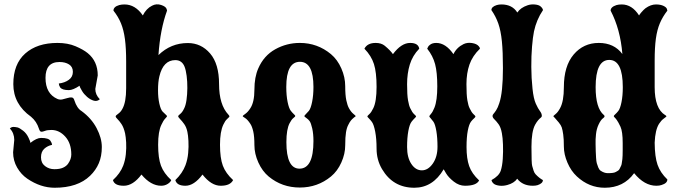

<svg xmlns="http://www.w3.org/2000/svg" viewBox="-20 -840 3158 894"><path d="M234.4 34.2Q169.4 34.2 107.4 -7.8Q78.6 -27.3 59.8 -59.8Q41 -92.3 41 -130.9L46.4 -188.5Q46.4 -219.7 25.9 -242.2Q33.7 -249 42.5 -249Q50.8 -249 62 -246.6Q71.8 -243.7 87.6 -231.4Q103.5 -219.2 113.3 -197.8Q121.6 -180.2 121.6 -174.8Q150.4 -197.8 171.4 -197.8Q207 -197.8 215.3 -183.6Q222.2 -172.9 222.2 -167V-165.5Q201.2 -161.1 186 -147.2Q170.9 -133.3 170.9 -107.4Q170.9 -81.1 189.7 -66.7Q208.5 -52.2 233.4 -52.2Q258.3 -52.2 273.7 -59.3Q289.1 -66.4 296.9 -77.6Q312 -99.1 312 -120.6Q312 -172.9 283.9 -203.9Q255.9 -234.9 219.2 -234.9Q200.2 -234.9 189.2 -230.5Q178.2 -226.1 171.9 -226.6Q165.5 -227.1 161.1 -241.2Q150.4 -274.9 124.5 -296.4Q42 -355 42 -448.2Q42 -541.5 97.4 -590.8Q152.8 -640.1 247.6 -640.1Q295.4 -640.1 331.5 -624.8Q367.7 -609.4 388.2 -592.8Q435.1 -554.7 435.1 -488.8L423.8 -425.8Q423.8 -398.9 444.8 -377.9Q432.6 -366.7 416.5 -371.3Q400.4 -376 385.5 -388.9Q370.6 -401.9 362.3 -416Q350.6 -435.1 350.6 -440.9Q319.8 -420.4 300.8 -420.4Q268.6 -420.4 259.8 -433.6Q253.9 -443.4 253.9 -451.2Q281.7 -454.6 300.5 -468.3Q319.3 -481.9 319.3 -505.4Q319.3 -528.8 301.5 -540Q283.7 -551.3 256.8 -551.3Q191.9 -551.3 191.9 -477.5Q191.9 -403.8 247.1 -379.4Q258.3 -374.5 270.5 -377.2Q282.7 -379.9 294.2 -383.5Q305.7 -387.2 314.2 -386.2Q322.8 -385.3 326.2 -373Q338.4 -335.4 359.9 -322.8Q405.8 -289.1 429.9 -243.2Q454.1 -197.3 454.1 -155.3Q454.1 -112.8 440.2 -80.1Q426.3 -47.4 399.4 -21.5Q341.8 34.2 234.4 34.2Z M556.2 24.9Q512.7 24.9 505.9 -1.5Q539.6 -32.2 553.7 -68.8Q563 -93.3 565.9 -121.8Q568.8 -150.4 567.4 -176.5Q565.9 -202.6 562.5 -218.8Q556.2 -246.6 545.7 -262.2Q535.2 -277.8 526.9 -285.6Q518.6 -293.5 518.6 -298.3Q518.6 -302.2 530.3 -310.3Q542 -318.4 549.8 -333Q567.4 -363.8 567.4 -429.2V-553.2Q567.4 -615.2 561.8 -657.5Q556.2 -699.7 543.5 -731Q530.8 -762.2 508.3 -790.5Q508.3 -808.6 535.2 -816.4Q546.4 -819.3 559.6 -819.3Q609.9 -819.3 645 -768.1Q661.1 -800.3 688 -813.5Q708 -824.2 730.2 -816.9Q752.4 -809.6 755.9 -797.9L757.8 -790.5Q726.1 -704.1 717.8 -583.5Q775.4 -639.6 854.5 -639.6Q916.5 -639.6 958.3 -591.1Q1000 -542.5 1000 -448.7Q1000 -352.1 1043.9 -305.7Q1050.3 -298.8 1047.1 -295.2Q1043.9 -291.5 1036.1 -284.4Q1028.3 -277.3 1020 -259.8Q1004.4 -227.5 1004.4 -166Q1004.4 -104 1017.6 -68.6Q1030.8 -33.2 1065.4 -1.5Q1052.2 24.9 1007.8 24.9Q963.4 24.9 922.9 -27.3Q883.8 24.9 843.3 24.9Q803.2 24.9 796.4 -1.5Q829.6 -33.2 843.8 -71.3Q853.5 -97.7 856.2 -127.4Q858.9 -157.2 857.4 -183.8Q856 -210.4 852.5 -226.1Q848.1 -247.6 837.9 -262Q827.6 -276.4 818.6 -285.4Q809.6 -294.4 809.6 -299.3Q809.6 -301.8 819.3 -309.6Q829.1 -317.4 836.9 -334Q844.7 -348.6 848.4 -374.5Q852.1 -400.4 852.3 -430.2Q852.5 -460 849.1 -486.6Q845.7 -513.2 839.4 -529.3Q827.1 -560.1 796.4 -560.1Q740.2 -560.1 722.2 -484.9Q715.8 -459.5 715.8 -419.4Q715.8 -384.8 721.9 -357.7Q728 -330.6 736.8 -320.8Q744.1 -313 751 -307.1Q757.8 -301.3 757.8 -298.8Q757.8 -296.9 749 -287.6Q740.2 -278.3 731.4 -258.8Q716.3 -228 716.3 -166Q716.3 -104 729.5 -68.6Q742.7 -33.2 777.3 -1.5Q773.9 8.3 760.5 16.6Q747.1 24.9 730.5 24.9Q682.1 24.9 638.7 -27.3Q599.6 24.9 556.2 24.9Z M1376 33.2Q1293 33.2 1231 -18.1Q1201.2 -43 1182.9 -83.5Q1164.6 -124 1164.6 -164.1Q1164.6 -204.6 1159.2 -228Q1153.8 -251.5 1145.5 -263.7Q1132.3 -283.7 1121.1 -290.5Q1109.9 -297.4 1109.9 -299.3Q1109.9 -301.3 1122.1 -309.8Q1134.3 -318.4 1145 -335Q1164.6 -363.8 1164.6 -422.4Q1164.6 -481 1182.6 -521.5Q1208.5 -581.1 1261.7 -610.6Q1314.9 -640.1 1376 -640.1Q1458 -640.1 1521 -587.9Q1551.3 -562.5 1569.3 -521.5Q1587.4 -480.5 1587.4 -439Q1587.4 -397.5 1592.5 -373Q1597.7 -348.6 1605 -335.9Q1614.7 -318.4 1625.5 -309.8Q1636.2 -301.3 1636.2 -298.8L1627.9 -292.5Q1618.7 -284.7 1614.3 -279.3Q1607.9 -271.5 1602.1 -259.3Q1594.7 -246.1 1591.1 -224.1Q1587.4 -202.1 1587.4 -163.1Q1587.4 -123.5 1569.3 -83.3Q1551.3 -43 1521 -18.1Q1458.5 33.2 1376 33.2ZM1374.5 -54.7Q1439.5 -54.7 1439.5 -183.1Q1439.5 -216.8 1433.8 -241.9Q1428.2 -267.1 1421.4 -276.4Q1415 -284.7 1407.2 -290Q1399.4 -295.4 1397 -298.8Q1397 -301.8 1403.8 -308.3Q1410.6 -314.9 1418.5 -324.2Q1427.2 -335.4 1433.3 -365.7Q1439.5 -396 1439.5 -435.1Q1439.5 -552.2 1376.5 -552.2Q1313 -552.2 1313 -435.1Q1313 -395.5 1319.1 -365.5Q1325.2 -335.4 1334 -324.2Q1341.3 -314.9 1348.1 -308.6Q1355 -302.2 1355 -299.8Q1355 -297.4 1346.2 -290.5Q1337.4 -283.7 1328.6 -266.6Q1313.5 -238.3 1313.5 -178.2Q1313.5 -54.7 1374.5 -54.7Z M1909.2 34.2Q1810.1 34.2 1758.8 -52.7Q1733.4 -95.7 1733.4 -147.9Q1733.4 -193.8 1727.1 -226.8Q1720.7 -259.8 1711.9 -272Q1705.1 -281.2 1697.8 -288.6Q1690.4 -295.9 1690.4 -297.9Q1690.4 -300.3 1699.7 -308.6Q1709 -316.9 1718.3 -336.4Q1733.4 -367.2 1733.4 -435.5Q1733.4 -503.4 1721.2 -541.7Q1709 -580.1 1676.8 -613.3Q1690.4 -640.1 1729.5 -640.1Q1755.4 -640.1 1771.5 -627Q1797.9 -605 1809.6 -587.9Q1848.6 -640.1 1889.6 -640.1Q1927.7 -640.1 1932.1 -613.3Q1900.9 -581.1 1888.2 -539.6Q1875.5 -498 1875.5 -447.8Q1875.5 -397.5 1879.9 -373Q1884.3 -347.2 1890.6 -335.4Q1899.4 -316.4 1908.4 -308.3Q1917.5 -300.3 1917.5 -297.9Q1917.5 -295.9 1910.6 -289.3Q1903.8 -282.7 1896.5 -273.4Q1887.2 -261.7 1881.3 -230.2Q1875.5 -198.7 1875.5 -155.3Q1875.5 -106.4 1895.3 -76.7Q1915 -46.9 1944.3 -46.9Q1973.1 -46.9 1995.1 -78.1Q2017.1 -109.4 2017.1 -156.7Q2017.1 -198.2 2011.7 -230Q2006.3 -261.7 1998 -273.4Q1991.7 -282.2 1985.4 -289.1Q1979 -295.9 1979 -298.3Q1979 -300.8 1987.1 -310.1Q1995.1 -319.3 2002.9 -338.9Q2016.1 -372.1 2016.1 -437.5Q2016.1 -502.9 2005.9 -541.5Q1995.6 -580.1 1969.2 -613.3Q1971.7 -618.2 1973.4 -622.1Q1975.1 -626 1981.4 -630.9Q1992.2 -640.1 2011.2 -640.1Q2055.2 -640.1 2091.3 -587.9Q2106.4 -619.1 2138.7 -634.8Q2156.2 -643.1 2178 -639.6Q2199.7 -636.2 2209 -625Q2214.8 -618.7 2214.8 -613.3Q2180.2 -580.1 2166 -539.6Q2151.9 -499 2151.9 -448.2Q2151.9 -397.5 2156.2 -373Q2160.6 -347.2 2167 -335.4Q2175.8 -316.4 2184.8 -308.3Q2193.8 -300.3 2193.8 -297.9Q2193.8 -294.4 2187 -288.6Q2180.2 -282.7 2173.3 -273.9Q2164.1 -262.2 2158.2 -231.9Q2152.3 -201.7 2152.3 -155.3Q2152.3 -101.6 2164.6 -66.7Q2176.8 -31.7 2210.9 0Q2198.7 24.9 2145 24.9Q2117.7 24.9 2093 5.6Q2068.4 -13.7 2057.1 -32.7L2045.9 -51.8Q1995.1 34.2 1909.2 34.2Z M2460.9 24.9Q2413.6 24.9 2388.2 -7.8Q2374 12.7 2341.8 21.5Q2321.8 26.9 2304.4 24.4Q2287.1 22 2279.3 15.6Q2270 7.8 2268.6 -1.5Q2303.2 -20.5 2311.5 -44.9Q2318.8 -66.9 2321 -100.3Q2323.2 -133.8 2322 -166.7Q2320.8 -199.7 2316.9 -219.7Q2312 -247.1 2301.5 -261.5Q2291 -275.9 2282.2 -284.2Q2273.4 -292.5 2273.4 -300.3Q2273.4 -305.2 2278.3 -310.5Q2283.2 -315.9 2290.5 -327.1Q2297.9 -338.4 2304.7 -359.4Q2321.8 -409.2 2321.8 -522.9Q2321.8 -599.1 2316.9 -647.9Q2312 -696.8 2300.3 -730.2Q2288.6 -763.7 2268.1 -793Q2268.1 -808.6 2293 -816.4Q2302.7 -819.3 2314.9 -819.3Q2365.2 -819.3 2388.7 -781.7Q2404.3 -804.7 2436.5 -815.4Q2452.1 -820.8 2470.5 -819.1Q2488.8 -817.4 2497.1 -810.1Q2506.8 -801.8 2508.3 -793Q2478 -748.5 2466.3 -693.4Q2460.9 -667 2457.3 -623.3Q2453.6 -579.6 2453.9 -528.3Q2454.1 -477.1 2459.5 -426.8Q2464.4 -380.4 2474.9 -357.2Q2485.4 -334 2494.1 -322.8Q2502.9 -311.5 2502.9 -300.3Q2502.9 -295.4 2498 -292Q2493.2 -288.6 2486.1 -280.5Q2479 -272.5 2471.7 -259.3Q2454.6 -228 2454.6 -156.7Q2454.6 -77.6 2458 -67.4Q2460.9 -56.2 2464.6 -45.2Q2468.3 -34.2 2474.1 -28.3Q2490.2 -11.2 2507.8 -1.5Q2507.8 13.7 2483.4 22Q2474.1 24.9 2460.9 24.9Z M2795.9 34.2Q2722.7 34.2 2666 -18.6Q2638.7 -43.9 2622.1 -82.8Q2605.5 -121.6 2605.5 -157.2Q2605.5 -192.9 2602.5 -213.6Q2599.6 -234.4 2595.7 -246.6Q2592.3 -256.8 2582 -269.5Q2571.8 -282.2 2563.5 -291Q2555.2 -299.8 2556.6 -298.3Q2556.6 -300.8 2567.4 -309.3Q2578.1 -317.9 2587.9 -336.4Q2605.5 -368.2 2605.5 -434.1Q2605.5 -532.2 2651.1 -586.2Q2696.8 -640.1 2768.1 -640.1Q2839.4 -640.1 2877.9 -588.4Q2868.7 -703.6 2823.2 -790.5Q2823.2 -807.6 2850.6 -816.4Q2860.8 -819.3 2875 -819.3Q2922.9 -819.3 2955.6 -768.1Q2958 -772.9 2967.5 -783.9Q2977.1 -794.9 2985.8 -801.8Q3010.3 -819.3 3034.2 -819.3Q3055.7 -819.3 3069.6 -812.5Q3083.5 -805.7 3085.4 -797.9L3087.4 -790.5Q3065.4 -762.2 3052.5 -731.7Q3039.6 -701.2 3033.9 -659.9Q3028.3 -618.7 3028.3 -558.1V-434.1Q3028.3 -334 3077.1 -304.2Q3085.4 -299.8 3081.8 -296.4Q3078.1 -293 3068.6 -286.1Q3059.1 -279.3 3048.8 -263.7Q3030.8 -235.4 3028.3 -175.8Q3028.8 -109.9 3041.7 -72.8Q3054.7 -35.6 3087.4 -4.4Q3087.4 13.2 3060.1 21.5Q3050.3 24.9 3036.1 24.9Q2980.5 24.9 2932.6 -33.7Q2883.8 34.2 2795.9 34.2ZM2834 -35.2Q2841.3 -36.1 2847.4 -39.3Q2853.5 -42.5 2857.9 -45.4Q2862.8 -48.3 2865.7 -55.2Q2868.7 -62 2871.6 -67.4Q2874 -71.3 2875 -79.1Q2876 -86.9 2877.9 -99.1Q2879.4 -113.8 2879.4 -142.1V-173.8Q2879.4 -227.5 2869.1 -250Q2863.8 -261.2 2859.6 -268.8Q2855.5 -276.4 2852.5 -280.3Q2847.7 -287.6 2842.8 -292.2Q2837.9 -296.9 2837.9 -299.3Q2837.9 -301.8 2844.7 -307.9Q2851.6 -314 2858.9 -323.2Q2867.7 -334 2873.8 -364.3Q2879.9 -394.5 2879.9 -434.1Q2879.9 -561 2816.9 -561Q2753.4 -561 2753.4 -434.1Q2753.4 -336.4 2791.5 -304.7Q2799.8 -297.9 2788.6 -290Q2777.3 -282.2 2766.6 -258.8Q2757.8 -239.7 2755.1 -215.1Q2752.4 -190.4 2753.2 -168.7Q2753.9 -147 2753.9 -136.2L2755.4 -106.4Q2755.9 -97.2 2756.8 -90.6Q2757.8 -84 2758.8 -80.1Q2761.2 -71.3 2765.6 -60.5Q2770 -49.8 2776.9 -44.9Q2793.9 -33.7 2809.8 -33.7Q2825.7 -33.7 2834 -35.2Z"/></svg>

Font: Sancreek
Style: Regular
Weight: 400
Designer: Vernon Adams
Foundry: Vernon Adams
Version: Version 1.100; ttfautohint (v1.8.4.7-5d5b)